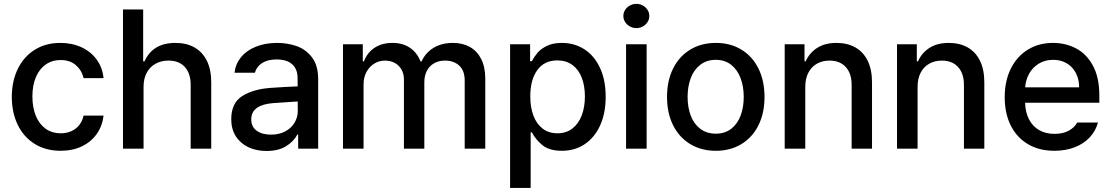

<svg xmlns="http://www.w3.org/2000/svg" viewBox="-20 -755 5643 975"><path d="M40 -262.7Q40 -343.3 70.6 -405.5Q101.1 -467.8 156.7 -502.4Q212.4 -537.1 286.1 -537.1Q346.2 -537.1 394 -514.9Q441.9 -492.7 471.2 -452.1Q500.5 -411.6 505.9 -358.4H404.3Q395.5 -397.9 365.2 -424.1Q335 -450.2 288.1 -450.2Q245.1 -450.2 212.6 -427.7Q180.2 -405.3 162.4 -363.5Q144.5 -321.8 144.5 -265.6Q144.5 -208 162.4 -165.8Q180.2 -123.5 212.4 -100.8Q244.6 -78.1 288.1 -78.1Q332.5 -78.1 363.8 -101.8Q395 -125.5 404.3 -168H505.9Q500 -116.2 471.9 -75.7Q443.8 -35.2 396.5 -12.2Q349.1 10.7 288.1 10.7Q212.4 10.7 156.2 -24.2Q100.1 -59.1 70.1 -121.1Q40 -183.1 40 -262.7Z M709 0H604.5V-707H707V-443.4H713.9Q755.4 -537.1 871.1 -537.1Q926.3 -537.1 967 -514.4Q1007.8 -491.7 1030.3 -446.8Q1052.7 -401.9 1052.7 -336.9V0H948.2V-324.2Q948.2 -382.8 918.5 -415Q888.7 -447.3 835.9 -447.3Q798.8 -447.3 770.3 -431.6Q741.7 -416 725.3 -386Q709 -356 709 -314.5Z M1352.5 -308.6Q1385.7 -311 1425 -313.2Q1464.4 -315.4 1491.7 -316.4L1491.2 -358.4Q1491.2 -403.8 1463.9 -428.5Q1436.5 -453.1 1383.8 -453.1Q1339.4 -453.1 1311 -434.8Q1282.7 -416.5 1274.4 -385.7H1170.9Q1175.8 -429.7 1203.6 -464.1Q1231.4 -498.5 1279.1 -517.8Q1326.7 -537.1 1387.7 -537.1Q1438 -537.1 1484.6 -521.5Q1531.2 -505.9 1563.5 -464.8Q1595.7 -423.8 1595.7 -352.5V0H1494.1V-72.3H1490.2Q1472.2 -37.1 1432.9 -12.7Q1393.6 11.7 1333 11.7Q1282.2 11.7 1241.7 -7.3Q1201.2 -26.4 1177.7 -62.7Q1154.3 -99.1 1154.3 -149.4Q1154.3 -231.9 1210 -267.1Q1265.6 -302.2 1352.5 -308.6ZM1356.4 -71.3Q1397.5 -71.3 1428.2 -87.6Q1459 -104 1475.6 -131.6Q1492.2 -159.2 1492.2 -191.4L1491.7 -239.7L1367.2 -231.4Q1314 -227.5 1284.9 -207.3Q1255.9 -187 1255.9 -148.4Q1255.9 -111.3 1283.4 -91.3Q1311 -71.3 1356.4 -71.3Z M1721.7 -530.3H1822.3V-443.4H1828.1Q1845.2 -488.3 1882.6 -512.7Q1919.9 -537.1 1972.7 -537.1Q2024.9 -537.1 2061.5 -512.5Q2098.1 -487.8 2115.2 -443.4H2121.1Q2140.6 -487.3 2181.9 -512.2Q2223.1 -537.1 2280.3 -537.1Q2329.1 -537.1 2366 -516.6Q2402.8 -496.1 2423.6 -455.3Q2444.3 -414.6 2444.3 -355.5V0H2339.8V-345.7Q2339.8 -396.5 2312 -421.9Q2284.2 -447.3 2240.2 -447.3Q2207.5 -447.3 2183.6 -433.3Q2159.7 -419.4 2147.2 -394.5Q2134.8 -369.6 2134.8 -337.9V0H2031.2V-351.6Q2031.2 -379.9 2019 -401.6Q2006.8 -423.3 1984.9 -435.3Q1962.9 -447.3 1934.6 -447.3Q1905.3 -447.3 1880.4 -431.9Q1855.5 -416.5 1840.8 -389.2Q1826.2 -361.8 1826.2 -327.1V0H1721.7Z M2570.3 -530.3H2671.9V-444.3H2680.7Q2693.8 -468.3 2710.4 -487.8Q2727.1 -507.3 2757.6 -522.2Q2788.1 -537.1 2833 -537.1Q2897.5 -537.1 2948 -504.4Q2998.5 -471.7 3027.1 -409.9Q3055.7 -348.1 3055.7 -263.7Q3055.7 -179.7 3027.3 -117.7Q2999 -55.7 2948.7 -22.5Q2898.4 10.7 2834 10.7Q2770.5 10.7 2735.8 -16.8Q2701.2 -44.4 2680.7 -83H2674.8V199.2H2570.3ZM2810.5 -78.1Q2855 -78.1 2886.5 -102.3Q2918 -126.5 2934.1 -168.9Q2950.2 -211.4 2950.2 -265.6Q2950.2 -318.8 2934.3 -360.1Q2918.5 -401.4 2887 -424.8Q2855.5 -448.2 2810.5 -448.2Q2744.1 -448.2 2708.5 -399.2Q2672.9 -350.1 2672.9 -265.6Q2672.9 -209.5 2689 -167.2Q2705.1 -125 2736.1 -101.6Q2767.1 -78.1 2810.5 -78.1Z M3159.2 -530.3H3263.7V0H3159.2ZM3145.5 -673.8Q3145.5 -690.4 3154.5 -704.6Q3163.6 -718.8 3179 -727.1Q3194.3 -735.4 3211.9 -735.4Q3229.5 -735.4 3244.4 -727.1Q3259.3 -718.8 3268.3 -704.6Q3277.3 -690.4 3277.3 -673.8Q3277.3 -657.2 3268.3 -643.1Q3259.3 -628.9 3244.4 -620.6Q3229.5 -612.3 3211.9 -612.3Q3194.3 -612.3 3179 -620.6Q3163.6 -628.9 3154.5 -643.1Q3145.5 -657.2 3145.5 -673.8Z M3367.2 -262.7Q3367.2 -344.7 3397.9 -406.7Q3428.7 -468.8 3484.9 -502.9Q3541 -537.1 3615.2 -537.1Q3689 -537.1 3745.1 -502.9Q3801.3 -468.8 3831.8 -406.5Q3862.3 -344.2 3862.3 -262.7Q3862.3 -181.2 3831.8 -119.4Q3801.3 -57.6 3745.1 -23.4Q3689 10.7 3615.2 10.7Q3541 10.7 3484.9 -23.4Q3428.7 -57.6 3397.9 -119.4Q3367.2 -181.2 3367.2 -262.7ZM3756.8 -262.7Q3756.8 -314.9 3741 -357.7Q3725.1 -400.4 3693.1 -425.8Q3661.1 -451.2 3615.2 -451.2Q3568.4 -451.2 3535.9 -425.8Q3503.4 -400.4 3487.5 -357.7Q3471.7 -314.9 3471.7 -262.7Q3471.7 -210.4 3487.5 -168.2Q3503.4 -126 3535.9 -101.1Q3568.4 -76.2 3615.2 -76.2Q3661.6 -76.2 3693.4 -101.1Q3725.1 -126 3741 -168.2Q3756.8 -210.4 3756.8 -262.7Z M4069.3 0H3964.8V-530.3H4065.4V-443.4H4071.3Q4090.8 -487.3 4130.4 -512.2Q4169.9 -537.1 4227.5 -537.1Q4282.7 -537.1 4323.2 -514.4Q4363.8 -491.7 4386 -446.8Q4408.2 -401.9 4408.2 -336.9V0H4304.7V-324.2Q4304.7 -381.8 4274.9 -414.6Q4245.1 -447.3 4192.4 -447.3Q4156.7 -447.3 4128.7 -431.6Q4100.6 -416 4085 -386Q4069.3 -356 4069.3 -314.5Z M4639.6 0H4535.2V-530.3H4635.7V-443.4H4641.6Q4661.1 -487.3 4700.7 -512.2Q4740.2 -537.1 4797.9 -537.1Q4853 -537.1 4893.6 -514.4Q4934.1 -491.7 4956.3 -446.8Q4978.5 -401.9 4978.5 -336.9V0H4875V-324.2Q4875 -381.8 4845.2 -414.6Q4815.4 -447.3 4762.7 -447.3Q4727.1 -447.3 4699 -431.6Q4670.9 -416 4655.3 -386Q4639.6 -356 4639.6 -314.5Z M5082 -261.7Q5082 -342.8 5112.5 -405.3Q5143.1 -467.8 5198.7 -502.4Q5254.4 -537.1 5327.1 -537.1Q5391.1 -537.1 5444.3 -509.3Q5497.6 -481.4 5530 -421.6Q5562.5 -361.8 5562.5 -270.5V-233.4H5185.5Q5187 -184.1 5205.8 -148.2Q5224.6 -112.3 5257.8 -93.8Q5291 -75.2 5335 -75.2Q5377.4 -75.2 5406.7 -91.1Q5436 -106.9 5450.2 -132.8H5555.7Q5543.9 -89.8 5513.7 -57.4Q5483.4 -24.9 5437.3 -7.1Q5391.1 10.7 5334 10.7Q5256.8 10.7 5200 -22.9Q5143.1 -56.6 5112.5 -118.2Q5082 -179.7 5082 -261.7ZM5460 -311.5Q5460 -352.1 5443.6 -383.8Q5427.2 -415.5 5397.5 -433.3Q5367.7 -451.2 5328.1 -451.2Q5287.6 -451.2 5256.1 -432.4Q5224.6 -413.6 5206.5 -381.6Q5188.5 -349.6 5186 -311.5Z"/></svg>

Font: WEMIX Pretendard Medium
Style: Regular
Weight: 500
Designer: Base glyphs from Inter by Rasmus Andersson; Hangeul glyphs from Noto Sans CJK(Source Han Sans) by Jang Soo-young and Kan
Foundry: Kil Hyung-jin
Version: Version 1.000